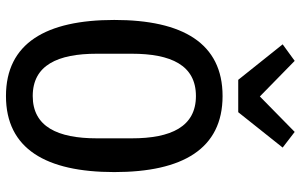

<svg xmlns="http://www.w3.org/2000/svg" viewBox="-201 -789 1002 640"><g transform="rotate(90 300.0 -469.0)"><path d="M300.1 12.1C475.9 12.1 553.6 -121.1 553.6 -349.1C553.6 -577.1 475.9 -709.9 300.1 -709.9C124.3 -709.9 46.5 -577.1 46.5 -349.1C46.5 -121.1 124.3 12.1 300.1 12.1ZM127.8 -910.2 246.1 -762.1H354L471.9 -910.2L419.7 -950.3L301.5 -834.2L182.9 -950.3ZM159.1 -290.5V-407.3C159.1 -538 197.4 -621.1 300.1 -621.1C402.3 -621.1 441.1 -538 441.1 -407.3V-290.8C441.1 -160.2 402.3 -77.1 300.1 -77.1C197.4 -77.1 159.1 -160.2 159.1 -290.5Z"/></g></svg>

Font: Margiela Mono Medium
Style: Regular
Weight: 500
Designer: Mike Abbink, Paul van der Laan, Pieter van Rosmalen
Foundry: Bold Monday
Version: Version 2.003 2021